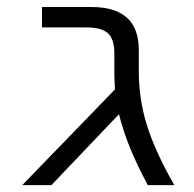

<svg xmlns="http://www.w3.org/2000/svg" viewBox="-20 -540 567 560"><path d="M44.9 0 315.4 -279.3Q313.5 -308.6 313.5 -325.2V-384.8Q313.5 -425.8 294.9 -442.9Q276.4 -460 232.4 -460H102.5V-519.5H247.1Q384.8 -519.5 384.8 -394.5V-332Q384.8 -252 408.2 -175.8Q431.6 -99.6 488.3 0H411.1Q348.6 -116.2 327.1 -207L129.9 0Z"/></svg>

Font: GenEi M Gothic v2 Regular
Style: Regular
Weight: 400
Version: Version 2.0